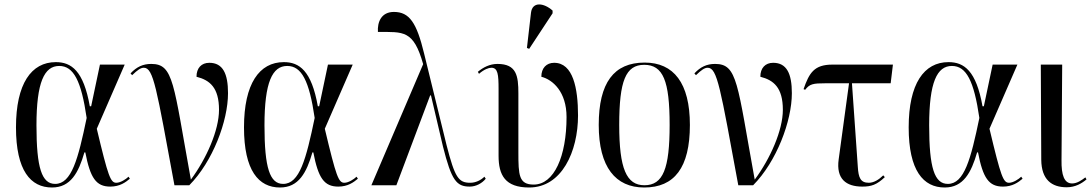

<svg xmlns="http://www.w3.org/2000/svg" viewBox="-20 -823 4851 853"><path d="M211 10C294 10 329 -56 355 -146H359C381 -32 407 6 470 6C512 6 538 -13 557 -29L551 -38C540 -27 515 -11 497 -11C471 -11 461 -37 410 -251L534 -536H424L385 -351H379C351 -509 297 -547 228 -547C119 -547 51 -451 51 -257C51 -65 116 10 211 10ZM225 -6C166 -6 142 -76 142 -266C142 -458 177 -530 243 -530C307 -530 341 -464 365 -299C327 -116 298 -6 225 -6Z M755 0H821C925 -105 993 -285 993 -409C993 -496 970 -544 910 -544C875 -544 853 -521 853 -482C912 -467 953 -434 953 -335C953 -244 897 -118 828 -25C750 -453 752 -539 652 -539C615 -539 587 -526 560 -497L567 -489C591 -512 605 -522 619 -522C662 -522 675 -433 755 0Z M1224 10C1307 10 1342 -56 1368 -146H1372C1394 -32 1420 6 1483 6C1525 6 1551 -13 1570 -29L1564 -38C1553 -27 1528 -11 1510 -11C1484 -11 1474 -37 1423 -251L1547 -536H1437L1398 -351H1392C1364 -509 1310 -547 1241 -547C1132 -547 1064 -451 1064 -257C1064 -65 1129 10 1224 10ZM1238 -6C1179 -6 1155 -76 1155 -266C1155 -458 1190 -530 1256 -530C1320 -530 1354 -464 1378 -299C1340 -116 1311 -6 1238 -6Z M1630 0H1741L1891 -399H1894V-402L1948 -172C1986 -21 2008 6 2067 6C2095 6 2122 -9 2138 -29L2132 -38C2116 -22 2093 -11 2069 -11C2017 -11 2001 -34 1964 -178L1864 -586C1831 -722 1799 -770 1730 -770C1674 -770 1656 -725 1659 -681C1773 -681 1817 -690 1860 -538Z M2331 -606 2435 -764V-776C2397 -810 2345 -818 2339 -766L2321 -610ZM2331 10C2476 10 2548 -150 2548 -310C2548 -431 2526 -544 2442 -544C2408 -544 2385 -521 2385 -482C2436 -469 2497 -415 2497 -303C2497 -129 2442 -3 2351 -3C2285 -3 2283 -45 2283 -147V-408C2283 -486 2275 -539 2190 -539C2156 -539 2127 -524 2103 -504L2108 -495C2131 -515 2151 -522 2163 -522C2192 -522 2195 -492 2195 -427V-131C2195 -45 2224 10 2331 10Z M2842 10C2976 10 3045 -78 3045 -268C3045 -454 2973 -545 2844 -545C2707 -545 2640 -455 2640 -268C2640 -80 2715 10 2842 10ZM2843 0C2763 0 2731 -74 2731 -268C2731 -464 2760 -535 2842 -535C2926 -535 2955 -464 2955 -268C2955 -74 2926 0 2843 0Z M3260 0H3326C3430 -105 3498 -285 3498 -409C3498 -496 3475 -544 3415 -544C3380 -544 3358 -521 3358 -482C3417 -467 3458 -434 3458 -335C3458 -244 3402 -118 3333 -25C3255 -453 3257 -539 3157 -539C3120 -539 3092 -526 3065 -497L3072 -489C3096 -512 3110 -522 3124 -522C3167 -522 3180 -433 3260 0Z M3811 6C3851 6 3875 -2 3911 -36L3904 -44C3885 -25 3862 -11 3840 -11C3803 -11 3794 -33 3791 -82L3765 -453H3937L3947 -536H3678C3597 -536 3575 -499 3550 -427L3557 -424C3577 -450 3592 -453 3647 -453H3752L3706 -115C3694 -28 3739 6 3811 6Z M4177 10C4260 10 4295 -56 4321 -146H4325C4347 -32 4373 6 4436 6C4478 6 4504 -13 4523 -29L4517 -38C4506 -27 4481 -11 4463 -11C4437 -11 4427 -37 4376 -251L4500 -536H4390L4351 -351H4345C4317 -509 4263 -547 4194 -547C4085 -547 4017 -451 4017 -257C4017 -65 4082 10 4177 10ZM4191 -6C4132 -6 4108 -76 4108 -266C4108 -458 4143 -530 4209 -530C4273 -530 4307 -464 4331 -299C4293 -116 4264 -6 4191 -6Z M4719 9C4757 9 4786 -8 4807 -26L4802 -35C4785 -22 4765 -8 4743 -8C4708 -8 4695 -45 4696 -112L4699 -536H4604L4606 -113C4607 -25 4652 9 4719 9Z"/></svg>

Font: Noto Serif Display Condensed
Style: Regular
Weight: 400
Width: 3
Designer: Monotype Design Team
Foundry: Monotype Imaging Inc.
Version: Version 2.009